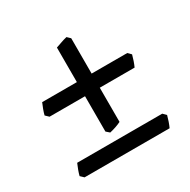

<svg xmlns="http://www.w3.org/2000/svg" viewBox="-107 -597 625 632"><g transform="rotate(-30 205.0 -281.0)"><path d="M379.9 -107.9Q377.4 -98.1 373.3 -86.2Q369.1 -74.2 365.2 -65.9H42L29.8 -77.6Q32.2 -87.4 36.4 -98.6Q40.5 -109.9 44.9 -119.6H368.2ZM232.9 -166.5Q223.1 -161.6 211.4 -157.7Q199.7 -153.8 189 -151.4L176.8 -162.1V-296.4H42L29.8 -308.1Q32.2 -317.9 36.4 -329.1Q40.5 -340.3 44.9 -350.1H176.8V-481.4Q186 -484.4 198.2 -488.8Q210.4 -493.2 221.2 -495.6L232.9 -484.4V-350.1H368.2L379.9 -338.4Q377.4 -328.6 373.3 -316.7Q369.1 -304.7 365.2 -296.4H232.9Z"/></g></svg>

Font: Noto Serif Devanagari
Style: Bold
Weight: 700
Designer: Monotype Design Team
Foundry: Monotype Imaging Inc.
Version: Version 1.01